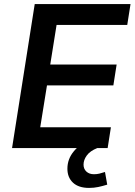

<svg xmlns="http://www.w3.org/2000/svg" viewBox="-20 -725 659 940"><path d="M39 0 150 -705H619L603 -603H257L226 -409H551L535 -307H210L177 -102H523L507 0ZM416 195Q365 195 337.5 169.5Q310 144 310 101Q310 53 342 15Q374 -23 423 -42L456 0Q421 14 405 36Q389 58 389 81Q389 102 403 115Q417 128 440 128Q454 128 466.5 125Q479 122 494 117L505 179Q482 186 461 190.5Q440 195 416 195Z"/></svg>

Font: Nunito Sans
Style: Bold Italic
Weight: 700
Italic angle: -9°
Designer: Vernon Adams
Foundry: Vernon Adams
Version: Version 3.006; ttfautohint (v1.8.3)